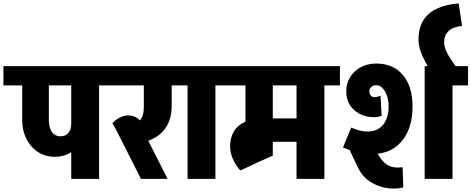

<svg xmlns="http://www.w3.org/2000/svg" viewBox="-55 -1047 2760 1124"><path d="M616 -547H525V0H362V-156Q318 -129 265 -129Q211 -129 167.5 -157Q124 -185 99.5 -234Q75 -283 75 -343V-547H-35V-660H616ZM362 -324V-547H231V-344Q231 -299 249 -274Q267 -249 299 -249Q329 -249 345.5 -269Q362 -289 362 -324Z M1023 -660V-547H950V-422Q949 -346 912.5 -295.5Q876 -245 813 -223L926 0H770L621 -295L603 -326Q622 -347 647 -359Q672 -371 695 -371Q739 -371 763 -342Q787 -365 787 -422V-547H546V-660Z M953 -660H1297V-547H1206V0H1043V-547H953Z M1935 -547H1844V0H1681V-217H1542V-136L1466 -102L1352 -49Q1324 -80 1308 -117Q1292 -154 1292 -189Q1292 -241 1315 -278.5Q1338 -316 1382 -335V-547H1227V-660H1935ZM1542 -547V-354H1681V-547Z M2161 -139Q2183 -101 2209.5 -83.5Q2236 -66 2274 -66Q2282 -66 2302 -68L2306 50Q2282 57 2249 57Q2186 57 2127.5 26Q2069 -5 2039 -69L1992 -169Q1972 -175 1953 -184L2001 -300Q2053 -277 2097 -277Q2155 -277 2187.5 -316.5Q2220 -356 2220 -423Q2220 -476 2199 -512Q2178 -548 2147 -548Q2130 -548 2118.5 -538Q2107 -528 2107 -513Q2107 -498 2115.5 -488Q2124 -478 2137 -478Q2146 -478 2154.5 -480.5Q2163 -483 2173 -487L2179 -369Q2168 -365 2158 -363Q2148 -361 2137 -361Q2064 -361 2018 -403Q1972 -445 1972 -513Q1972 -558 1994.5 -595Q2017 -632 2057 -653.5Q2097 -675 2147 -675Q2247 -675 2303.5 -608Q2360 -541 2360 -423Q2360 -305 2305.5 -231.5Q2251 -158 2156 -147ZM2685 -660V-547H2594V0H2431V-660Z M2650 -895Q2598 -890 2571.5 -865.5Q2545 -841 2545 -802Q2545 -772 2561.5 -739Q2578 -706 2612 -660H2449Q2422 -706 2408.5 -743Q2395 -780 2395 -817Q2395 -1007 2630 -1027Z"/></svg>

Font: Akshar
Style: Bold
Weight: 700
Designer: Tall Chai
Foundry: Tall Chai
Version: Version 1.000